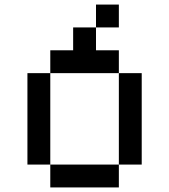

<svg xmlns="http://www.w3.org/2000/svg" viewBox="-20 -820 740 840"><path d="M200 -600V-500H500V-600H400V-700H300V-600ZM100 -100H200V-500H100ZM200 0H500V-100H200ZM400 -700H500V-800H400ZM500 -100H600V-500H500Z"/></svg>

Font: FT88
Style: Regular
Weight: 400
Designer: Ange Degheest & Mandy Elbé
Foundry: Velvetyne Type Foundry
Version: Version 1.000;FEAKit 1.0